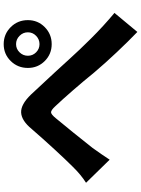

<svg xmlns="http://www.w3.org/2000/svg" viewBox="118 -883 764 1040"><g transform="rotate(-90 500.0 -363.0)"><path d="M718 -594Q718 -568 736.5 -549.5Q755 -531 781 -531Q807 -531 826 -549.5Q845 -568 845 -594Q845 -620 826 -639Q807 -658 781 -658Q755 -658 736.5 -639Q718 -620 718 -594ZM652 -594Q652 -649 689.5 -687Q727 -725 781 -725Q835 -725 873 -687Q911 -649 911 -594Q911 -540 873 -502.5Q835 -465 781 -465Q727 -465 689.5 -502.5Q652 -540 652 -594ZM30 -279Q73 -306 117 -351Q155 -389 212.5 -451.5Q270 -514 321 -573Q366 -628 410 -630.5Q454 -633 508 -577Q561 -521 628 -448Q666 -406 702 -367Q746 -318 812 -251.5Q878 -185 950 -125L847 -1Q797 -49 737.5 -112Q678 -175 628 -234Q581 -292 531 -349.5Q481 -407 445 -445Q423 -469 411.5 -468.5Q400 -468 379 -442Q347 -404 300 -345.5Q253 -287 219 -244Q183 -194 155 -151Z"/></g></svg>

Font: Source Han Sans CN Bold
Style: Bold
Weight: 700
Designer: Ryoko NISHIZUKA 西塚涼子 (kana & ideographs); Paul D. Hunt (Latin, Greek & Cyrillic); Wenlong ZHANG 张文龙 (bopomofo); Sandoll 
Foundry: Adobe Systems Incorporated
Version: Version 1.00;May 30, 2023;FontCreator 11.5.0.2422 32-bit